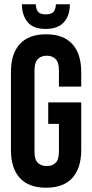

<svg xmlns="http://www.w3.org/2000/svg" viewBox="-20 -868 430 896"><path d="M205 -390H359V-168Q359 -83 317.5 -37.5Q276 8 195 8Q114 8 72.5 -37.5Q31 -83 31 -168V-532Q31 -617 72.5 -662.5Q114 -708 195 -708Q276 -708 317.5 -662.5Q359 -617 359 -532V-464H255V-539Q255 -577 239.5 -592.5Q224 -608 198 -608Q172 -608 156.5 -592.5Q141 -577 141 -539V-161Q141 -123 156.5 -108Q172 -93 198 -93Q224 -93 239.5 -108Q255 -123 255 -161V-290H205ZM241 -848H306Q306 -795 278 -764Q250 -733 193 -733Q136 -733 109.5 -764Q83 -795 82 -848H147Q149 -819 160.5 -810Q172 -801 193 -801Q215 -801 227 -810Q239 -819 241 -848Z"/></svg>

Font: Bebas Neue
Style: Regular
Weight: 400
Designer: Ryoichi Tsunekawa
Foundry: Ryoichi Tsunekawa
Version: Version 1.300